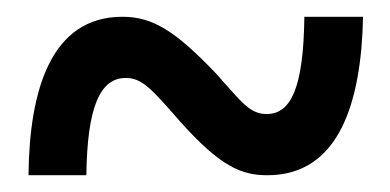

<svg xmlns="http://www.w3.org/2000/svg" viewBox="-20 -471 465 229"><path d="M14 -262H83C84 -345 100 -378 130 -378C149 -378 160 -366 194 -327C243 -272 268 -262 299 -262C385 -262 411 -350 413 -451H343C342 -366 327 -335 298 -335C277 -335 267 -351 237 -384C190 -433 163 -451 126 -451C41 -451 15 -364 14 -262Z"/></svg>

Font: Noto Serif Georgian ExtraCondensed ExtraBold
Style: Regular
Weight: 800
Width: 2
Designer: Monotype Design Team, Akaki Razmadze
Foundry: Google LLC
Version: Version 2.003